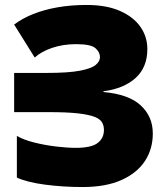

<svg xmlns="http://www.w3.org/2000/svg" viewBox="-20 -744 674 774"><path d="M574 -546Q574 -473 527 -430Q480 -387 397 -376V-373Q499 -364 547.5 -319Q596 -274 596 -206Q596 -143 564 -94.5Q532 -46 469 -18Q406 10 313 10Q235 10 162.5 0.5Q90 -9 48 -28V-196Q76 -180 118 -169.5Q160 -159 205 -153.5Q250 -148 286 -148Q348 -148 373.5 -167.5Q399 -187 399 -220Q399 -237 391.5 -250.5Q384 -264 361 -273Q338 -282 294 -287Q250 -292 176 -292H37V-450H166Q256 -450 302.5 -459Q349 -468 366 -482.5Q383 -497 383 -514Q383 -534 364.5 -550Q346 -566 287 -566Q234 -566 190 -551Q146 -536 120 -512L37 -645Q70 -670 114 -687.5Q158 -705 212 -714.5Q266 -724 329 -724Q409 -724 463.5 -700Q518 -676 546 -636Q574 -596 574 -546Z"/></svg>

Font: Noto Sans Armenian Black
Style: Regular
Weight: 900
Version: Version 2.007